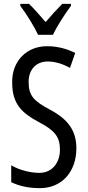

<svg xmlns="http://www.w3.org/2000/svg" viewBox="-20 -963 453 993"><path d="M177 -783H254C275 -829 317 -892 347 -933V-943H302C268 -908 250 -889 216 -849C186 -883 155 -920 130 -943H85V-933C120 -886 156 -827 177 -783ZM375 -196C375 -288 331 -347 238 -396C155 -441 128 -467 128 -540C128 -601 165 -645 227 -645C263 -645 302 -634 342 -612L369 -689C332 -708 281 -724 225 -724C118 -725 41 -647 43 -536C43 -423 95 -378 180 -332C262 -289 290 -257 290 -188C290 -123 251 -69 184 -69C139 -69 83 -82 38 -108V-21C80 0 129 10 187 10C300 10 375 -75 375 -196Z"/></svg>

Font: Noto Sans Gujarati ExtraCondensed
Style: Regular
Weight: 400
Width: 2
Designer: Jelle Bosma - Monotype Design Team, Universal Thirst
Foundry: Monotype Imaging Inc.
Version: Version 2.106